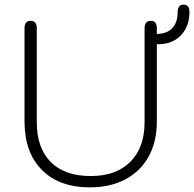

<svg xmlns="http://www.w3.org/2000/svg" viewBox="-20 -800 839 830"><path d="M799 -748Q799 -688 764 -649.5Q729 -611 670 -609H658V-275Q658 -188 623 -124Q588 -60 522.5 -25Q457 10 368 10Q236 10 161 -65.5Q86 -141 86 -275V-678Q86 -710 112 -710Q139 -710 139 -678V-272Q139 -160 199.5 -99.5Q260 -39 372 -39Q482 -39 543.5 -100.5Q605 -162 605 -272V-678Q605 -710 632 -710Q658 -710 658 -678V-653L670 -654Q709 -658 728.5 -682.5Q748 -707 748 -748Q748 -780 774 -780Q799 -780 799 -748Z"/></svg>

Font: Kodchasan ExtraLight
Style: Regular
Weight: 275
Version: Version 1.000; ttfautohint (v1.6)